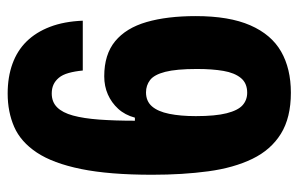

<svg xmlns="http://www.w3.org/2000/svg" viewBox="-159 -611 779 501"><g transform="rotate(90 230.5 -360.5)"><path d="M222 -730Q287 -730 329 -704Q371 -678 394.5 -629.5Q418 -581 427 -514.5Q436 -448 436 -368Q436 -256 421 -182.5Q406 -109 378 -67Q350 -25 311 -8Q272 9 224 9Q181 9 146.5 -3.5Q112 -16 88 -40.5Q64 -65 50 -101.5Q36 -138 34 -187H164Q166 -166 170.5 -150Q175 -134 183 -124.5Q191 -115 201 -110.5Q211 -106 224 -106Q246 -106 260 -120Q274 -134 281.5 -161.5Q289 -189 292 -229.5Q295 -270 295 -323H287Q280 -297 264 -279.5Q248 -262 226.5 -252.5Q205 -243 179 -243Q122 -243 87.5 -271.5Q53 -300 37.5 -353.5Q22 -407 22 -482Q22 -569 46 -624Q70 -679 114.5 -704.5Q159 -730 222 -730ZM222 -616Q197 -616 183.5 -599.5Q170 -583 165 -554Q160 -525 160 -485Q160 -431 167.5 -402Q175 -373 189 -362.5Q203 -352 221 -352Q244 -352 257.5 -367.5Q271 -383 277 -412.5Q283 -442 283 -482Q283 -533 275.5 -562.5Q268 -592 254.5 -604Q241 -616 222 -616Z"/></g></svg>

Font: Mona Sans Condensed
Style: Bold
Weight: 700
Width: 3
Designer: Deni Anggara
Foundry: GitHub
Version: Version 2.000